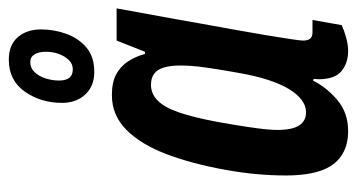

<svg xmlns="http://www.w3.org/2000/svg" viewBox="-212 -606 830 447"><g transform="rotate(-90 203.5 -383.0)"><path d="M121 12Q87 12 63.5 -4Q40 -20 29 -52Q18 -84 18 -133Q18 -165 21 -199.5Q24 -234 31 -273Q45 -351 67.5 -410.5Q90 -470 124 -504Q158 -538 205 -538Q235 -538 253.5 -528Q272 -518 283.5 -500.5Q295 -483 301 -461H306L332 -527H407L382 -390Q378 -366 371.5 -330.5Q365 -295 358 -256Q351 -217 345 -181.5Q339 -146 335.5 -122Q332 -98 332 -93Q332 -82 336.5 -76.5Q341 -71 351 -71H380L368 -3Q355 3 338.5 7.5Q322 12 308 12Q280 12 261 -3.5Q242 -19 242 -57Q242 -59 242.5 -62Q243 -65 243 -68L239 -70Q223 -38 193.5 -13Q164 12 121 12ZM165 -86Q180 -86 193.5 -96Q207 -106 219 -125.5Q231 -145 240.5 -174.5Q250 -204 257 -244Q265 -289 268.5 -313.5Q272 -338 273 -352.5Q274 -367 274 -378Q274 -401 269.5 -416.5Q265 -432 255 -439.5Q245 -447 229 -447Q208 -447 192 -431Q176 -415 164.5 -381Q153 -347 143 -294Q135 -249 131 -222Q127 -195 125.5 -179.5Q124 -164 124 -153Q124 -118 134.5 -102Q145 -86 165 -86ZM259 -579Q226 -579 206.5 -600Q187 -621 187 -654Q187 -703 213 -740.5Q239 -778 288 -778Q322 -778 340 -757Q358 -736 358 -703Q358 -672 347.5 -643.5Q337 -615 315.5 -597Q294 -579 259 -579ZM265 -629Q278 -629 287 -638.5Q296 -648 301 -662Q306 -676 306 -691Q306 -708 300 -718Q294 -728 282 -728Q268 -728 258.5 -718Q249 -708 244 -692.5Q239 -677 239 -661Q239 -645 245.5 -637Q252 -629 265 -629Z"/></g></svg>

Font: Archivo ExtraCondensed SemiBold
Style: Italic
Weight: 600
Width: 2
Italic angle: -10°
Designer: Hector Gatti
Foundry: Omnibus-Type
Version: Version 2.001